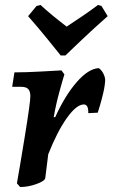

<svg xmlns="http://www.w3.org/2000/svg" viewBox="-20 -744 453 772"><path d="M102 -357Q102 -377 93.5 -386Q85 -395 64 -395H29L38 -453Q84 -453 146 -456.5Q208 -460 227 -461L239 -445Q234 -430 219.5 -377.5Q205 -325 196 -273H202Q242 -361 289 -414.5Q336 -468 377 -470Q386 -465 394 -451Q402 -437 403 -423Q402 -399 395 -369.5Q388 -340 381.5 -318.5Q375 -297 373 -291L335 -289Q336 -324 317 -324Q288 -324 249.5 -270.5Q211 -217 174 -124L162 -28Q160 -16 126.5 -4Q93 8 61 8L48 -7Q57 -56 79.5 -194Q102 -332 102 -357ZM143 -724Q185 -685 248 -637Q325 -687 374 -724L388 -720L413 -679Q363 -635 310.5 -585.5Q258 -536 243 -521H224Q212 -536 172 -585.5Q132 -635 93 -679L127 -720Z"/></svg>

Font: Alegreya
Style: Bold Italic
Weight: 700
Italic angle: -7°
Designer: Juan Pablo del Peral
Foundry: Huerta Tipografica
Version: Version 2.007; ttfautohint (v1.6)